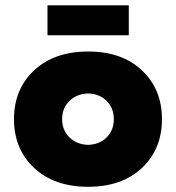

<svg xmlns="http://www.w3.org/2000/svg" viewBox="-20 -708 676 738"><path d="M162.5 -572.5V-687.5H475V-572.5ZM525.6 -62.5Q448.8 10 318.8 10Q188.8 10 111.2 -62.5Q33.8 -135 33.8 -250Q33.8 -365 111.2 -437.5Q188.8 -510 318.8 -510Q448.8 -510 525.6 -437.5Q602.5 -365 602.5 -250Q602.5 -135 525.6 -62.5ZM318.8 -151.2Q362.5 -152.5 390 -180Q417.5 -207.5 417.5 -250Q417.5 -292.5 390 -320Q362.5 -347.5 318.8 -348.8Q275 -347.5 246.9 -320Q218.8 -292.5 218.8 -250Q218.8 -207.5 246.9 -180Q275 -152.5 318.8 -151.2Z"/></svg>

Font: Now Black
Style: Regular
Weight: 900
Designer: Alfredo Marco Pradil
Foundry: Alfredo Marco Pradil
Version: Version 1.002;PS 001.002;hotconv 1.0.88;makeotf.lib2.5.64775